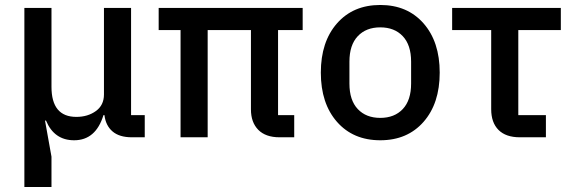

<svg xmlns="http://www.w3.org/2000/svg" viewBox="-20 -552 2305 772"><path d="M187 200H78V-520H187V-203Q187 -82 287 -82Q333 -82 365.5 -105.5Q398 -129 398 -172V-520H507V-89H562V0H510Q460 0 432.5 -23.5Q405 -47 400 -89H396Q365 12 278 12Q198 12 165 -67H161L187 78Z M1098 -431V-89H1163V0H1104Q1048 0 1018.5 -30Q989 -60 989 -112V-431H815V0H706V-431H618V-520H1197V-431Z M1683 -62Q1618 12 1509 12Q1400 12 1335 -62Q1270 -136 1270 -260Q1270 -384 1335 -458Q1400 -532 1509 -532Q1618 -532 1683 -458Q1748 -384 1748 -260Q1748 -136 1683 -62ZM1633 -216V-304Q1633 -371 1599.5 -406.5Q1566 -442 1509 -442Q1452 -442 1418.5 -406.5Q1385 -371 1385 -304V-216Q1385 -149 1418.5 -113.5Q1452 -78 1509 -78Q1566 -78 1599.5 -113.5Q1633 -149 1633 -216Z M2175 0H2070Q2014 0 1984.5 -29.5Q1955 -59 1955 -113V-431H1798V-520H2235V-431H2064V-89H2175Z"/></svg>

Font: IBM Plex Sans Medm
Style: Regular
Weight: 500
Designer: Mike Abbink, Paul van der Laan, Pieter van Rosmalen
Foundry: Bold Monday
Version: Version 3.005